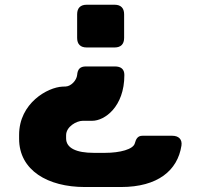

<svg xmlns="http://www.w3.org/2000/svg" viewBox="-20 -582 873 790"><path d="M250.5 -226.1 237.3 -225.6C176.3 -223.1 58.6 -157.7 58.6 -26.9V-11.2C58.6 119.6 177.7 187.5 328.6 187.5H478C628.9 187.5 710.9 119.6 726.6 17.1C730.5 -8.8 714.8 -23.4 689 -23.4H565.9C546.9 -23.4 539.6 -10.7 534.7 7.8C528.3 32.2 474.1 46.9 412.6 46.9H365.7C294.9 46.9 252 27.8 252 -12.7V-25.4C252 -61 294.9 -85 320.8 -85H359.9C409.7 -85 491.7 -141.6 491.7 -273.4C491.7 -297.4 478 -308.6 452.6 -308.6H333.5C309.6 -308.6 299.3 -297.4 297.4 -273.4C295.4 -252 272.9 -227.1 250.5 -226.1ZM451.7 -562.5H336.4C311 -562.5 297.4 -548.8 297.4 -523.4V-425.8C297.4 -400.4 311 -386.7 336.4 -386.7H451.7C477.1 -386.7 490.7 -400.4 490.7 -425.8V-523.4C490.7 -548.8 477.1 -562.5 451.7 -562.5Z"/></svg>

Font: Gyrotrope Black
Style: Regular
Weight: 900
Designer: David Moles
Version: Version 1.003;Glyphs 3.3.1 (3343)